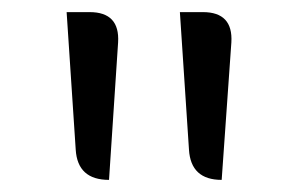

<svg xmlns="http://www.w3.org/2000/svg" viewBox="-20 -790 497 317"><path d="M160 -493Q108 -493 105 -543L90 -770H128Q178 -770 175 -720ZM346 -493Q295 -493 292 -543L277 -770H315Q365 -770 362 -720Z"/></svg>

Font: Swei Half Moon CJK TC
Style: DemiLight
Weight: 350
Version: Version 2.125